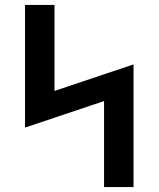

<svg xmlns="http://www.w3.org/2000/svg" viewBox="-20 -755 640 775"><path d="M400 0V-347L81 -240V-735H200V-388L519 -495V0Z"/></svg>

Font: Iosevka Custom Extended
Style: Bold
Weight: 700
Width: 7
Monospace: yes
Designer: Belleve Invis
Foundry: Belleve Invis
Version: Version 11.2.4; ttfautohint (v1.8.4)